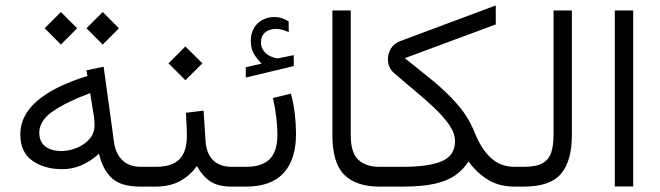

<svg xmlns="http://www.w3.org/2000/svg" viewBox="-20 -691 2444 711"><path d="M300.3 -586.4 360.4 -646.5 420.4 -586.4 360.4 -525.9ZM145.5 -586.4 205.6 -646.5 265.6 -586.4 205.6 -525.9ZM55.2 -193.8Q55.2 -332.5 303.7 -409.7L300.3 -430.7L363.8 -443.8L402.3 -164.1Q408.2 -121.6 433.6 -97.4Q459 -73.2 501.5 -73.2H516.6V0H499.5Q427.7 0 393.8 -31.7Q359.9 -63.5 346.7 -122.1Q318.8 -96.2 284.4 -80.3Q250 -64.5 210.4 -64.5Q145 -64.5 100.1 -95.7Q55.2 -127 55.2 -193.8ZM314 -346.2Q228 -314.5 176.8 -279.5Q125.5 -244.6 125.5 -199.7Q125.5 -166 147.7 -148.9Q169.9 -131.8 207.5 -131.8Q235.4 -131.8 263.7 -143.1Q292 -154.3 311 -175.8Q330.1 -197.3 330.1 -228Q330.1 -243.7 328.1 -257.3Z M852.1 0H838.9Q786.1 0 757.3 -20.3Q728.5 -40.5 709 -76.2Q683.6 -40.5 646.2 -20.3Q608.9 0 556.2 0H497.1V-73.2H556.2Q617.2 -73.2 644.5 -101.3Q671.9 -129.4 671.9 -186.5Q671.9 -208 670.7 -230.5Q669.4 -252.9 668.5 -273.4L733.9 -281.2L741.2 -168.9Q744.1 -123 768.8 -98.1Q793.5 -73.2 839.4 -73.2H852.1ZM604 -456.5 666.5 -519 729.5 -456.5 666.5 -394Z M1076.2 -195.8Q1076.2 -100.1 1030 -50Q983.9 0 890.6 0H832.5V-73.2H890.6Q950.2 -73.2 978.8 -101.8Q1007.3 -130.4 1007.3 -194.3Q1007.3 -222.2 1002.9 -258.3Q998.5 -294.4 990.7 -328.1L1057.1 -344.2Q1067.4 -307.6 1071.8 -268.6Q1076.2 -229.5 1076.2 -195.8ZM948.7 -455.6Q932.1 -471.7 920.4 -491.5Q908.7 -511.2 908.7 -539.6Q908.7 -557.6 913.8 -572Q918.9 -586.4 927.7 -597.7Q939.9 -612.3 957.8 -620.1Q975.6 -627.9 994.1 -627.9Q1012.7 -627.9 1024.4 -623.5Q1036.1 -619.1 1048.8 -611.8L1049.3 -571.8Q1024.4 -584 1001 -584Q991.7 -584 980.5 -580.8Q969.2 -577.6 960.4 -569.8Q954.1 -564 950.2 -554.9Q946.3 -545.9 946.3 -533.2Q946.3 -515.6 958.3 -500.2Q970.2 -484.9 995.1 -477.5Q997.1 -477.1 1000 -476.1Q1002.9 -475.1 1006.8 -475.1Q1010.3 -475.1 1012.7 -475.6L1067.9 -486.8V-446.3L890.1 -403.8V-441.9Z M1398.4 0H1385.3Q1298.8 0 1254.9 -43.7Q1210.9 -87.4 1210.9 -190.4V-652.3H1278.8V-189.9Q1278.8 -126 1306.6 -99.6Q1334.5 -73.2 1385.3 -73.2H1398.4Z M1479 -475.6Q1526.9 -437.5 1577.6 -396.5Q1628.4 -355.5 1671.1 -307.6Q1713.9 -259.8 1737.3 -201.2Q1761.7 -139.6 1797.6 -106.4Q1833.5 -73.2 1885.7 -73.2H1899.9V0H1885.7Q1829.1 0 1788.3 -24.7Q1747.6 -49.3 1714.8 -92.8Q1694.8 -62 1665.5 -41.5Q1636.2 -21 1589.6 -10.5Q1543 0 1469.7 0H1378.9V-73.2H1469.2Q1569.3 -73.2 1617.2 -94.5Q1665 -115.7 1665 -168Q1665 -196.8 1644.5 -227.1Q1624 -257.3 1590.6 -289.3Q1557.1 -321.3 1517.3 -354.2Q1477.5 -387.2 1439 -420.9Q1416.5 -439.5 1416.5 -472.7Q1416.5 -492.2 1427.5 -511Q1438.5 -529.8 1462.9 -539.1L1815.9 -670.9V-600.6Z M1880.4 0V-73.2H1919.9Q1965.3 -73.2 1989 -86.7Q2012.7 -100.1 2021.2 -126.2Q2029.8 -152.3 2029.8 -189.5V-652.3H2097.7V-189.9Q2097.7 -95.2 2057.6 -47.6Q2017.6 0 1919.4 0Z M2256.8 -652.3H2324.7V-0.5H2256.8Z"/></svg>

Font: Vazir Light FD-UI
Style: Light-FD-UI
Weight: 300
Designer: Saber Rastikerdar
Foundry: Saber Rastikerdar
Version: Version 30.1.0